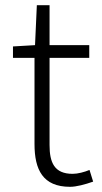

<svg xmlns="http://www.w3.org/2000/svg" viewBox="-20 -707 392 740"><path d="M250 13C274 13 308 4 339 -7L325 -52C306 -44 280 -37 260 -37C189 -37 171 -81 171 -148V-484H324V-533H171V-687H122L115 -533L30 -528V-484H113V-152C113 -53 145 13 250 13Z"/></svg>

Font: Source Han Sans SC Light
Style: Regular
Weight: 300
Designer: Ryoko NISHIZUKA (kana & ideographs); Paul D. Hunt (Latin, Greek & Cyrillic); Wenlong ZHANG (bopomofo); Sandoll Communica
Foundry: Adobe Systems Incorporated
Version: Version 1.004;PS 1.004;hotconv 1.0.82;makeotf.lib2.5.63406